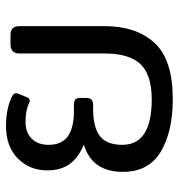

<svg xmlns="http://www.w3.org/2000/svg" viewBox="2 -582 595 639"><g transform="rotate(-90 299.5 -262.5)"><path d="M47 -151Q47 -254 138 -281Q95 -298 73.5 -327.5Q52 -357 52 -403Q52 -461 91.5 -500.5Q131 -540 200 -540Q254 -540 294 -522Q305 -517 307.5 -512Q310 -507 307 -499L296 -472Q292 -461 285 -461Q279 -461 276 -463Q252 -475 213 -475Q178 -475 157.5 -454.5Q137 -434 137 -398Q137 -355 165 -334.5Q193 -314 250 -314H270Q282 -314 287.5 -309.5Q293 -305 293 -293V-272Q293 -250 270 -250H255Q195 -250 166 -227.5Q137 -205 137 -153Q137 -55 288 -55Q370 -55 405.5 -92.5Q441 -130 441 -211V-495Q441 -525 471 -525H502Q518 -525 525 -517.5Q532 -510 532 -495V-212Q532 -107 476.5 -46Q421 15 289 15Q181 15 114 -25Q47 -65 47 -151Z"/></g></svg>

Font: Mitr Light
Style: Regular
Weight: 300
Designer: Thanarat Vachiruckul
Foundry: Cadson Demak
Version: Version 1.003